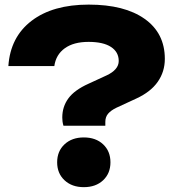

<svg xmlns="http://www.w3.org/2000/svg" viewBox="-20 -786 745 817"><path d="M245 -286Q245 -331.8 270.9 -367.3Q296.8 -402.8 356.4 -429.6L433.6 -465.2Q458.6 -476.8 471.9 -492.2Q485.2 -507.6 485.2 -526.6Q485.2 -564.6 452.3 -586.2Q419.4 -607.8 356.8 -607.8Q293.4 -607.8 255.7 -580.6Q218 -553.4 211.2 -505H15.6Q24 -628.4 114.3 -697.4Q204.6 -766.4 357.4 -766.4Q510 -766.4 595.7 -705.6Q681.4 -644.8 681.4 -535.4Q681.4 -481.2 651.4 -438.1Q621.4 -395 560.2 -366.8L475 -327.4Q452 -316.2 440.1 -302.3Q428.2 -288.4 428.2 -267.4V-251H250Q247 -260.8 246 -269.6Q245 -278.4 245 -286ZM336.6 10.4Q286 10.4 254.6 -18.9Q223.2 -48.2 223.2 -95.4Q223.2 -142.6 254.6 -171.9Q286 -201.2 336.6 -201.2Q387.6 -201.2 418.8 -171.9Q450 -142.6 450 -95.4Q450 -48.2 418.8 -18.9Q387.6 10.4 336.6 10.4Z"/></svg>

Font: Unbounded
Style: Regular
Weight: 400
Designer: Luke Prowse, Jean-Baptiste Morizot, Fátima Lázaro, Florian Runge
Foundry: NaN
Version: Version 1.701;gftools[0.9.28.dev5+ged2979d]